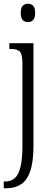

<svg xmlns="http://www.w3.org/2000/svg" viewBox="-25 -767 274 1027"><path d="M124 -649Q108 -649 97 -659.5Q86 -670 86 -698Q86 -726 97 -736.5Q108 -747 124 -747Q141 -747 152 -736.5Q163 -726 163 -698Q163 -670 152 -659.5Q141 -649 124 -649ZM-5 240V204H2Q33 204 53.5 186.5Q74 169 84.5 126.5Q95 84 95 10V-427Q95 -478 80.5 -491.5Q66 -505 35 -505H25V-536H154V11Q154 99 136.5 149Q119 199 86.5 219.5Q54 240 9 240Z"/></svg>

Font: Noto Serif ExtraCondensed Light
Style: Regular
Weight: 300
Width: 2
Designer: Monotype Design Team
Foundry: Monotype Imaging Inc.
Version: Version 2.014; ttfautohint (v1.8.4.7-5d5b)